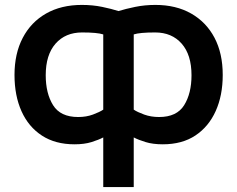

<svg xmlns="http://www.w3.org/2000/svg" viewBox="-20 -564 964 781"><path d="M524 -424Q548 -432 611 -432Q679 -432 719 -386.5Q759 -341 759 -258Q759 -184 729 -136Q699 -88 627 -88Q594 -88 566.5 -98Q539 -108 524 -118ZM524 -5Q543 5 572.5 14Q602 23 642 23Q721 23 775 -13Q829 -49 857.5 -112.5Q886 -176 886 -259Q886 -347 852.5 -410.5Q819 -474 757.5 -509Q696 -544 612 -544Q569 -544 530 -536Q491 -528 462 -519Q434 -528 395.5 -536Q357 -544 313 -544Q229 -544 167.5 -509Q106 -474 72.5 -410Q39 -346 39 -259Q39 -175 67.5 -111.5Q96 -48 150.5 -12.5Q205 23 283 23Q323 23 352 14Q381 5 400 -5V197H524ZM400 -118Q385 -108 358 -98Q331 -88 298 -88Q226 -88 196 -136Q166 -184 166 -258Q166 -341 206 -386.5Q246 -432 314 -432Q376 -432 400 -424Z"/></svg>

Font: Repo DemiBold
Style: Regular
Weight: 600
Designer: Stefan Peev
Foundry: Context Ltd
Version: Version 1.502